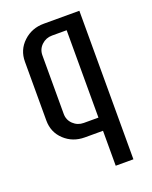

<svg xmlns="http://www.w3.org/2000/svg" viewBox="-130 -593 656 826"><g transform="rotate(-20 198.0 -180.0)"><path d="M255 0H172Q117 0 79 -35.5Q41 -71 41 -125V-394Q41 -448 79.5 -484Q118 -520 173 -520H336V160H255ZM256 -60V-460H189Q161 -460 141 -441Q121 -422 121 -394V-126Q121 -98 141 -79Q161 -60 189 -60Z"/></g></svg>

Font: Homenaje
Style: Regular
Weight: 400
Designer: Constanza Artigas Preller, Agustina Mingote
Foundry: Constanza Artigas Preller, Agustina Mingote
Version: Version 1.100